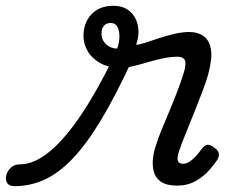

<svg xmlns="http://www.w3.org/2000/svg" viewBox="-220 -623 808 660"><path d="M-170 17Q-189 17 -195.5 5.5Q-202 -6 -198.5 -20.5Q-195 -35 -183 -46.5Q-171 -58 -152 -58Q-124 -58 -95 -72Q-66 -86 -34.5 -115Q-3 -144 31 -189Q65 -234 101.5 -296.5Q138 -359 177 -440L233 -414Q177 -293 127 -210Q77 -127 29 -77Q-19 -27 -68 -5Q-117 17 -170 17ZM390 15Q352 15 333 1.5Q314 -12 308.5 -33.5Q303 -55 306 -80Q309 -105 317 -126Q323 -146 335 -175.5Q347 -205 362 -240.5Q377 -276 390.5 -311.5Q404 -347 413 -377Q421 -406 415 -417Q409 -428 390 -428Q367 -428 340.5 -422.5Q314 -417 287.5 -409Q261 -401 237.5 -395.5Q214 -390 197 -390Q153 -390 124.5 -406Q96 -422 81.5 -447Q67 -472 67 -499Q67 -545 94.5 -574Q122 -603 169 -603Q205 -603 226.5 -584Q248 -565 254 -534.5Q260 -504 248 -469Q257 -469 277.5 -475.5Q298 -482 324.5 -491Q351 -500 379 -506.5Q407 -513 430 -513Q461 -513 480.5 -498.5Q500 -484 505 -453.5Q510 -423 497 -373Q490 -345 476 -309Q462 -273 447 -235Q432 -197 418 -163Q404 -129 396 -105Q387 -78 392 -69Q397 -60 409 -60Q420 -60 431 -67Q442 -74 453 -86Q464 -98 475 -113Q483 -123 491.5 -125Q500 -127 513 -118Q529 -108 531.5 -98Q534 -88 529 -77Q520 -62 500.5 -39.5Q481 -17 453 -1Q425 15 390 15ZM183 -456Q191 -480 190.5 -500Q190 -520 183 -532Q176 -544 160 -544Q145 -544 137 -534Q129 -524 129 -508Q129 -485 145 -470.5Q161 -456 183 -456Z"/></svg>

Font: Playwrite IN
Style: Regular
Weight: 400
Designer: Veronika Burian, José Scaglione
Foundry: TypeTogether
Version: Version 1.002